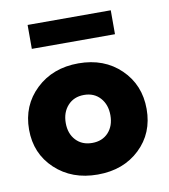

<svg xmlns="http://www.w3.org/2000/svg" viewBox="-73 -664 651 739"><g transform="rotate(-10 253.0 -295.0)"><path d="M84 -508.5V-602H409V-508.5ZM19.5 -204Q19.5 -298.5 84.8 -360.5Q150 -422.5 250.5 -422.5Q351 -422.5 415 -360.5Q479 -298.5 479 -204Q479 -109.5 415 -48.8Q351 12 250.5 12Q150 12 84.8 -49Q19.5 -110 19.5 -204ZM187 -137.2Q211 -111.5 250.5 -111.5Q290 -111.5 313.8 -137.2Q337.5 -163 337.5 -204.5Q337.5 -246 313.8 -272.5Q290 -299 250.5 -299Q211 -299 187 -272.5Q163 -246 163 -204.5Q163 -163 187 -137.2Z"/></g></svg>

Font: League Spartan
Style: Bold
Weight: 700
Foundry: The League of Moveable Type
Version: Version 2.002